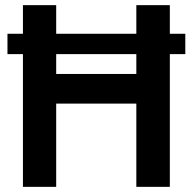

<svg xmlns="http://www.w3.org/2000/svg" viewBox="-20 -725 747 745"><path d="M509 0V-705H639V0ZM69 0V-705H198V0ZM154 -323V-438H554V-323ZM9 -515V-594H699V-515Z"/></svg>

Font: TikTok Sans 24pt SemiBold
Style: Regular
Weight: 600
Version: Version 4.000